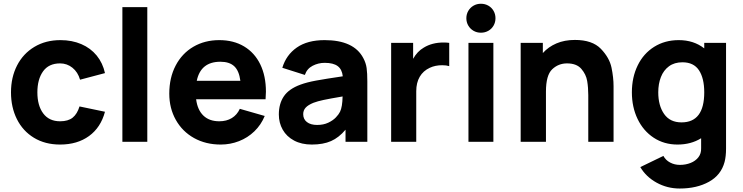

<svg xmlns="http://www.w3.org/2000/svg" viewBox="-20 -774 4053 1048"><path d="M40 -270Q40 -352 73.2 -416.8Q106.5 -481.5 167.8 -518.2Q229 -555 310 -555Q373 -555 423.8 -533.2Q474.5 -511.5 507.8 -470.8Q541 -430 553 -375L417 -339Q405 -380.5 375.5 -404.2Q346 -428 308 -428Q246 -428 215 -384.5Q184 -341 184 -270Q184 -197.5 216 -154.8Q248 -112 308 -112Q352 -112 376.8 -132Q401.5 -152 414 -193L553 -164Q530 -78 466 -31.5Q402 15 308 15Q226 15 165.2 -22Q104.5 -59 72.2 -123.8Q40 -188.5 40 -270Z M784 0H648V-735H784Z M1050.5 -232Q1058 -174 1090.2 -143Q1122.5 -112 1177 -112Q1216.5 -112 1245.2 -129.5Q1274 -147 1289 -180L1425 -141Q1405 -92.5 1368.5 -57.2Q1332 -22 1284.5 -3.5Q1237 15 1185 15Q1103 15 1039.2 -20.5Q975.5 -56 939.8 -119.5Q904 -183 904 -263Q904 -350 938.8 -416.2Q973.5 -482.5 1035.5 -518.8Q1097.5 -555 1177 -555Q1255 -555 1312.5 -520.5Q1370 -486 1400.8 -422.5Q1431.5 -359 1431.5 -273.5Q1431.5 -260 1429.5 -232ZM1054 -333H1292Q1285 -387.5 1258.8 -412.2Q1232.5 -437 1183 -437Q1075.5 -437 1054 -333Z M1985 -330V0H1866V-66Q1830 -23 1787 -4Q1744 15 1682 15Q1626 15 1585.2 -6.8Q1544.5 -28.5 1523.2 -66Q1502 -103.5 1502 -149Q1502 -208 1529.5 -248.5Q1557 -289 1620 -312Q1655 -325 1705.5 -334.2Q1756 -343.5 1851 -357.5Q1847 -395.5 1823.2 -413.2Q1799.5 -431 1752 -431Q1717.5 -431 1686.5 -415Q1655.5 -399 1644 -365L1521 -404Q1542 -474 1600 -514.5Q1658 -555 1752 -555Q1911.5 -555 1963 -457Q1977.5 -430 1981.2 -402.2Q1985 -374.5 1985 -330ZM1850 -247.5Q1779.5 -235.5 1746.5 -228.5Q1713.5 -221.5 1691 -213Q1661.5 -201 1648.2 -186.2Q1635 -171.5 1635 -151Q1635 -123.5 1655.2 -107.8Q1675.5 -92 1711 -92Q1745.5 -92 1771.5 -104.2Q1797.5 -116.5 1813.2 -133Q1829 -149.5 1836 -164Q1849 -190.5 1850 -247.5Z M2401 -542Q2418 -542 2432 -540V-413Q2416.5 -418 2393.5 -418Q2355.5 -418 2326 -404Q2290 -387.5 2271 -355Q2252 -322.5 2252 -276V0H2115V-540H2235V-453Q2257.5 -493.5 2293 -514Q2338.5 -542 2401 -542Z M2673 0H2537V-540H2673ZM2525.5 -674.5Q2525.5 -696.5 2536 -714.5Q2546.5 -732.5 2564.5 -743Q2582.5 -753.5 2605 -753.5Q2627.5 -753.5 2645.8 -743Q2664 -732.5 2674.2 -714.5Q2684.5 -696.5 2684.5 -674.5Q2684.5 -652.5 2674.2 -634.5Q2664 -616.5 2645.8 -606Q2627.5 -595.5 2605 -595.5Q2582.5 -595.5 2564.5 -606Q2546.5 -616.5 2536 -634.5Q2525.5 -652.5 2525.5 -674.5Z M3329 -303V0H3191V-255Q3191 -296 3185 -332Q3179 -368 3153.2 -398Q3127.5 -428 3075 -428Q3028 -428 2994 -395.8Q2960 -363.5 2960 -274V0H2822V-540H2943V-484.5Q2973.5 -518.5 3017.5 -537.2Q3061.5 -556 3118 -556Q3213 -556 3259.8 -507.5Q3306.5 -459 3317.8 -405Q3329 -351 3329 -303Z M3824 -540H3943V37Q3943 79.5 3935 110Q3916 181.5 3849.8 218.2Q3783.5 255 3690 255Q3622 255 3564 223Q3506 191 3475 138L3601 77Q3613.5 100.5 3637.8 113.2Q3662 126 3691 126Q3722.5 126 3749.2 115.5Q3776 105 3792 84.5Q3808 64 3807 35V-19.5Q3752 15 3678 15Q3605 15 3548.2 -22.2Q3491.5 -59.5 3460.2 -124.5Q3429 -189.5 3429 -270Q3429 -352 3460.8 -417Q3492.5 -482 3550.8 -518.5Q3609 -555 3685 -555Q3766.5 -555 3824 -510ZM3824 -270Q3824 -347 3795.2 -390.5Q3766.5 -434 3705 -434Q3661 -434 3631.5 -412.2Q3602 -390.5 3587.5 -353.5Q3573 -316.5 3573 -270Q3573 -197.5 3605 -151.8Q3637 -106 3700 -106Q3824 -106 3824 -270Z"/></svg>

Font: Hauora ExtraBold
Style: Regular
Weight: 800
Designer: Wayne Shih
Foundry: WCYS
Version: Version 1.001